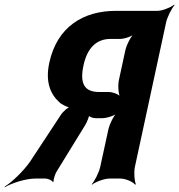

<svg xmlns="http://www.w3.org/2000/svg" viewBox="-82 -757 760 814"><path d="M176 -270 45 -71C17 -31 -32 16 -62 34V37C-32 19 27 0 68 0H111C121 0 140 8 142 15L145 13C144 6 151 -18 157 -28L280 -228C286 -238 297 -264 296 -271L293 -269C294 -262 313 -256 322 -256H352C371 -256 406 -267 419 -280L417 -282C401 -270 382 -230 377 -206L343 -50C338 -26 319 11 307 24L308 26C323 14 360 0 383 0H428C451 0 482 14 491 26L494 24C488 11 485 -26 490 -50L622 -661C627 -685 646 -722 658 -735L656 -737C641 -725 606 -711 585 -711H409C272 -711 160 -644 127 -491C110 -412 130 -360 169 -324C179 -314 207 -300 218 -302V-306C208 -304 185 -284 176 -270ZM387 -592H427C446 -592 479 -603 491 -616L490 -618C474 -606 454 -566 449 -542L422 -417C417 -393 420 -353 430 -341L432 -343C426 -356 397 -367 378 -367H338C277 -367 255 -401 272 -480C288 -554 327 -592 387 -592Z"/></svg>

Font: Asimov
Style: EdgeExtremeIt
Weight: 500
Designer: Google
Version: Version 2.000980: 2014